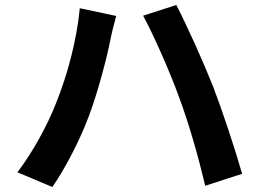

<svg xmlns="http://www.w3.org/2000/svg" viewBox="-20 -743 1040 770"><path d="M205 -330C171 -242 112 -134 50 -52L190 7C242 -68 301 -182 337 -279C372 -372 408 -509 422 -580C426 -602 438 -651 446 -679L300 -710C288 -582 250 -441 205 -330ZM699 -351C739 -243 775 -116 803 2L951 -46C923 -145 870 -304 835 -395C797 -491 728 -645 687 -723L554 -680C596 -603 661 -456 699 -351Z"/></svg>

Font: Source Han Sans SC Bold
Style: Regular
Weight: 700
Designer: Ryoko NISHIZUKA (kana & ideographs); Paul D. Hunt (Latin, Greek & Cyrillic); Wenlong ZHANG (bopomofo); Sandoll Communica
Foundry: Adobe Systems Incorporated
Version: Version 1.001;PS 1.001;hotconv 1.0.78;makeotf.lib2.5.61930